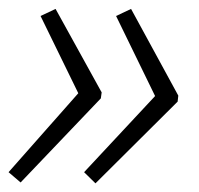

<svg xmlns="http://www.w3.org/2000/svg" viewBox="-21 -492 452 437"><path d="M196.3 -74.7 170.4 -100.1 332 -273.4 243.2 -455.6 277.3 -471.7 384.8 -274.4 383.3 -260.7ZM25.9 -76.7 -1.5 -100.1 157.2 -279.8 71.3 -455.6 105.5 -471.7 210.4 -281.7 208.5 -268.1Z"/></svg>

Font: Open Sans Light
Style: Italic
Weight: 300
Italic angle: -12°
Designer: Monotype Design Team
Foundry: Monotype Imaging Inc.
Version: Version 3.003; ttfautohint (v1.8.4)